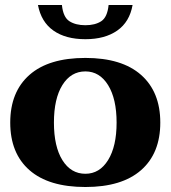

<svg xmlns="http://www.w3.org/2000/svg" viewBox="-20 -739 683 769"><path d="M132 -719H228Q233 -670 258 -654Q283 -638 322 -638Q361 -638 385.5 -654Q410 -670 415 -719H511Q499 -651 449.5 -616.5Q400 -582 322 -582Q243 -582 194 -616.5Q145 -651 132 -719ZM21 -248Q21 -371 98 -439Q175 -507 322 -507Q468 -507 545 -439Q622 -371 622 -248Q622 -125 545 -57.5Q468 10 322 10Q175 10 98 -57.5Q21 -125 21 -248ZM447 -248Q447 -343 413 -398Q379 -453 322 -453Q264 -453 230 -398.5Q196 -344 196 -248Q196 -152 230 -97.5Q264 -43 322 -43Q379 -43 413 -98Q447 -153 447 -248Z"/></svg>

Font: Trirong ExtraBold
Style: Regular
Weight: 800
Designer: Katatrad Team
Foundry: CadsonDemak
Version: Version 1.001